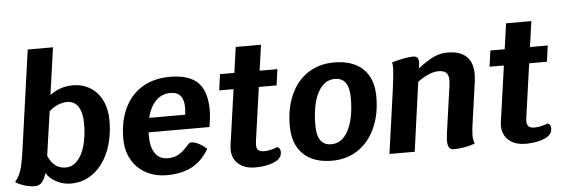

<svg xmlns="http://www.w3.org/2000/svg" viewBox="-74 -951 3303 1120"><g transform="rotate(-5 1577.0 -390.5)"><path d="M556 -337Q556 -236 523.5 -157Q491 -78 433 -34Q375 10 300 10Q256 10 216.5 -10.5Q177 -31 157 -64Q146 -27 130 -10Q114 7 91 7Q63 7 32 -2Q1 -11 -24 -27Q-1 -53 11.5 -90Q24 -127 35 -207L117 -791H265L226 -515Q286 -560 359 -560Q418 -560 462.5 -532.5Q507 -505 531.5 -454.5Q556 -404 556 -337ZM407 -332Q407 -396 384 -431Q361 -466 320 -466Q292 -466 263.5 -454Q235 -442 213 -420L176 -163Q193 -124 218 -105Q243 -86 279 -86Q317 -86 346 -116.5Q375 -147 391 -202.5Q407 -258 407 -332Z M777 -248V-227Q777 -161 802.5 -124.5Q828 -88 875 -88Q913 -88 940 -103Q967 -118 1000 -157Q1009 -168 1022 -168Q1039 -168 1062.5 -156Q1086 -144 1110 -123Q1071 -55 1010.5 -22.5Q950 10 862 10Q793 10 739.5 -19.5Q686 -49 656.5 -102Q627 -155 627 -224Q627 -327 663.5 -403Q700 -479 768 -519.5Q836 -560 929 -560Q1041 -560 1092.5 -508.5Q1144 -457 1144 -346Q1144 -308 1134 -248ZM788 -332H999Q1002 -355 1002 -374Q1002 -466 924 -466Q874 -466 839 -431Q804 -396 788 -332Z M1397 -144Q1395 -128 1395 -122Q1395 -99 1405.5 -89.5Q1416 -80 1440 -80Q1475 -80 1518 -97Q1536 -90 1536 -66Q1536 -43 1518 -26Q1500 -10 1462.5 0Q1425 10 1380 10Q1318 10 1281.5 -22Q1245 -54 1245 -108Q1245 -115 1247 -131L1293 -456H1209L1222 -550H1306L1327 -700H1475L1454 -550H1558L1545 -456H1441Z M1601 -214Q1601 -318 1636.5 -396.5Q1672 -475 1737.5 -517.5Q1803 -560 1890 -560Q2000 -560 2059.5 -503Q2119 -446 2119 -340Q2119 -236 2083 -156.5Q2047 -77 1981.5 -33.5Q1916 10 1830 10Q1720 10 1660.5 -48.5Q1601 -107 1601 -214ZM1970 -346Q1970 -464 1887 -464Q1823 -464 1786.5 -395Q1750 -326 1750 -205Q1750 -145 1770.5 -115.5Q1791 -86 1834 -86Q1897 -86 1933.5 -156Q1970 -226 1970 -346Z M2665 -138Q2658 -93 2658 -66Q2658 -38 2667 -17Q2604 5 2542 5Q2524 5 2515.5 -7.5Q2507 -20 2507 -48Q2507 -67 2512 -102L2549 -363Q2552 -383 2552 -398Q2552 -429 2538 -442.5Q2524 -456 2492 -456Q2441 -456 2370 -405L2314 0H2166L2218 -370Q2231 -468 2231 -500Q2231 -518 2228 -531Q2308 -554 2353 -554Q2370 -554 2377.5 -545Q2385 -536 2385 -517Q2385 -512 2383 -496L2381 -483Q2439 -527 2476.5 -543.5Q2514 -560 2553 -560Q2702 -560 2702 -420Q2702 -406 2698 -372Z M2980 -144Q2978 -128 2978 -122Q2978 -99 2988.5 -89.5Q2999 -80 3023 -80Q3058 -80 3101 -97Q3119 -90 3119 -66Q3119 -43 3101 -26Q3083 -10 3045.5 0Q3008 10 2963 10Q2901 10 2864.5 -22Q2828 -54 2828 -108Q2828 -115 2830 -131L2876 -456H2792L2805 -550H2889L2910 -700H3058L3037 -550H3141L3128 -456H3024Z"/></g></svg>

Font: Krub
Style: Bold Italic
Weight: 700
Italic angle: -8°
Designer: Ekaluck Peanpanawate
Foundry: Cadson Demak Co.,Ltd.
Version: Version 1.000; ttfautohint (v1.6)